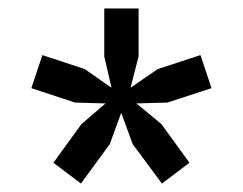

<svg xmlns="http://www.w3.org/2000/svg" viewBox="-20 -730 573 453"><path d="M293 -390 266 -464 239 -390 171 -297 106 -346 172 -437 229 -486 157 -488 54 -522 80 -600 180 -567 243 -523 226 -597V-710H307V-597L288 -523L352 -567L453 -600L479 -522L375 -488L302 -486L361 -437L427 -346L362 -297Z"/></svg>

Font: Overpass
Style: Regular
Weight: 400
Designer: Delve Withrington, Thomas Jockin
Foundry: Delve Fonts
Version: Version 3.000;DELV;Overpass